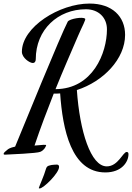

<svg xmlns="http://www.w3.org/2000/svg" viewBox="-80 -782 742 1079"><path d="M228 -256C238 -256 248 -256 258 -257C272 -56 320 187 512 187C605 187 642 127 642 85C642 79 641 72 632 72C611 72 584 153 520 153C430 153 368 -44 352 -276C501 -324 623 -451 623 -586C623 -689 551 -762 423 -762C254 -762 43 -630 43 -491C43 -457 87 -428 104 -428C116 -428 121 -438 121 -449C121 -616 246 -730 403 -730C473 -730 521 -684 521 -617C521 -484 441 -282 232 -281C273 -383 316 -481 359 -581C381 -633 405 -674 398 -677C386 -689 313 -677 301 -661C261 -585 47 -60 5 42C-24 48 -35 56 -39 60C-62 77 -67 89 -48 87C-30 86 129 80 147 71C167 62 175 47 179 36C183 28 159 33 114 36C148 -65 185 -162 222 -256ZM211 145C197 149 184 147 178 168C168 205 140 265 138 275C138 276 140 277 143 277C164 277 252 191 252 156C252 149 249 143 240 143C236 143 216 144 211 145Z"/></svg>

Font: Mervale Script
Style: Regular
Weight: 400
Designer: Astigmatic (AOETI)
Foundry: Astigmatic (AOETI)
Version: Version 1.000